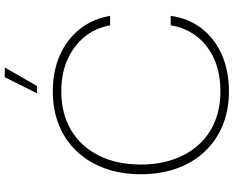

<svg xmlns="http://www.w3.org/2000/svg" viewBox="-108 -871 987 811"><g transform="rotate(-90 385.5 -465.5)"><path d="M405 8Q326 8 261.5 -18.5Q197 -45 150.5 -94.5Q104 -144 79.5 -212.5Q55 -281 55 -364Q55 -448 80 -516.5Q105 -585 151 -634Q197 -683 261.5 -709.5Q326 -736 405 -736Q490 -736 557 -706.5Q624 -677 667.5 -623Q711 -569 724 -494H684Q673 -555 636 -601Q599 -647 540.5 -673.5Q482 -700 405 -700Q309 -700 240 -658Q171 -616 133.5 -540.5Q96 -465 96 -364Q96 -289 117.5 -227Q139 -165 179 -120.5Q219 -76 276 -52Q333 -28 405 -28Q482 -28 541 -54Q600 -80 637 -127.5Q674 -175 684 -238H724Q714 -163 671 -107.5Q628 -52 560 -22Q492 8 405 8ZM397 -803 465 -939H506L428 -803Z"/></g></svg>

Font: Mona Sans ExtraLight
Style: Regular
Weight: 200
Designer: Deni Anggara
Foundry: GitHub
Version: Version 2.000